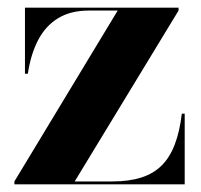

<svg xmlns="http://www.w3.org/2000/svg" viewBox="-20 -480 523 500"><path d="M17.5 0V-7.5L286.5 -452.5H211Q164 -452.5 131.2 -432.5Q98.5 -412.5 79.2 -375.5Q60 -338.5 52.5 -288H45V-460H445V-452.5L174.5 -7.5H272.5Q316.5 -7.5 348.2 -17.8Q380 -28 401.2 -49.2Q422.5 -70.5 435.2 -104Q448 -137.5 453.5 -184H461V0Z"/></svg>

Font: Bodoni Moda 28pt
Style: Bold
Weight: 700
Designer: Owen Earl
Foundry: indestructible type
Version: Version 2.005